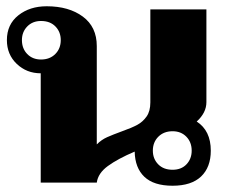

<svg xmlns="http://www.w3.org/2000/svg" viewBox="-20 -583 734 613"><path d="M653 -102Q653 -49 622 -19.5Q591 10 531 10Q471 10 441 -18.5Q411 -47 410 -99Q356 -76 324.5 -53Q293 -30 289 0H110V-349Q65 -349 33.5 -379Q2 -409 2 -455Q2 -505 38.5 -534Q75 -563 129 -563Q200 -563 244.5 -530Q289 -497 289 -436V-122Q304 -137 322 -145Q340 -153 370 -164Q401 -175 418.5 -184.5Q436 -194 448 -211Q460 -228 460 -256V-553H639V-257Q639 -223 608 -195Q653 -166 653 -102ZM174 -455Q174 -481 157 -498.5Q140 -516 111 -516Q84 -516 67 -498.5Q50 -481 50 -455Q50 -428 67 -410.5Q84 -393 111 -393Q139 -393 156.5 -410.5Q174 -428 174 -455ZM592 -102Q592 -129 575 -146.5Q558 -164 531 -164Q503 -164 485.5 -146.5Q468 -129 468 -102Q468 -76 485 -58.5Q502 -41 531 -41Q559 -41 575.5 -58.5Q592 -76 592 -102Z"/></svg>

Font: Taviraj Bold
Style: Regular
Weight: 700
Designer: Katatrad Team
Foundry: CadsonDemak
Version: Version 1.030